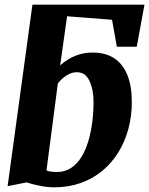

<svg xmlns="http://www.w3.org/2000/svg" viewBox="-20 -790 637 820"><path d="M211 10Q181 10 148.8 3.2Q116.5 -3.5 93.5 -11L12.5 5L118.5 -770H597L564 -590.5H479L458.5 -705.5L266.5 -720.5L237 -511Q253 -525.5 274 -538Q295 -550.5 320.5 -558Q346 -565.5 375.5 -565.5Q431.5 -565.5 468.5 -540.8Q505.5 -516 524.2 -469Q543 -422 543 -354.5Q543 -294 528.2 -239.2Q513.5 -184.5 485.2 -139Q457 -93.5 416.5 -60Q376 -26.5 324.2 -8.2Q272.5 10 211 10ZM223.5 -55.5Q257.5 -55.5 283.2 -72.5Q309 -89.5 327.2 -118.8Q345.5 -148 357 -186.5Q368.5 -225 374 -268.5Q379.5 -312 379.5 -356Q379.5 -407 362.2 -444.2Q345 -481.5 308.5 -481.5Q292 -481.5 277 -474.8Q262 -468 249.5 -457.2Q237 -446.5 227 -433.5L178.5 -62Q188 -58 199.2 -56.8Q210.5 -55.5 223.5 -55.5Z"/></svg>

Font: Merriweather 24pt Black
Style: Italic
Weight: 900
Italic angle: -7.8°
Designer: Eben Sorkin
Foundry: Eben Sorkin
Version: Version 2.101